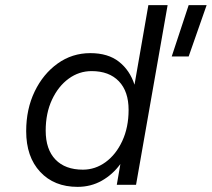

<svg xmlns="http://www.w3.org/2000/svg" viewBox="-20 -720 825 748"><path d="M633 -700 510 0H435L449 -81Q419 -40 376.5 -16Q334 8 282 8Q191 8 136.5 -50.5Q82 -109 82 -209Q82 -295 115 -363.5Q148 -432 204.5 -472.5Q261 -513 332 -513Q401 -513 443.5 -479.5Q486 -446 504 -390L558 -700ZM715 -700H785L715 -500H649ZM158 -211Q158 -138 196 -98.5Q234 -59 303 -59Q351 -59 391.5 -88.5Q432 -118 456.5 -171Q481 -224 481 -292Q481 -364 443 -403.5Q405 -443 337 -443Q288 -443 247.5 -413.5Q207 -384 182.5 -331.5Q158 -279 158 -211Z"/></svg>

Font: Overused Grotesk
Style: Italic
Weight: 400
Italic angle: -10°
Version: Version 0.003